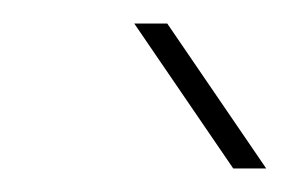

<svg xmlns="http://www.w3.org/2000/svg" viewBox="-20 -900 246 163"><path d="M178 -757 94 -880H122L206 -757Z"/></svg>

Font: MuseoModerno Thin
Style: Italic
Weight: 100
Italic angle: -9°
Designer: Pablo Cosgaya, Héctor Gatti, Marcela Romero, and the Authors of The MuseoModerno Project.
Foundry: Omnibus-Type Team
Version: Version 1.003